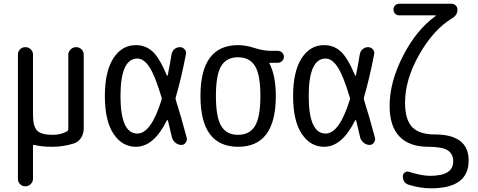

<svg xmlns="http://www.w3.org/2000/svg" viewBox="-20 -770 2540 1020"><path d="M75.2 179.7V-480.5Q75.2 -496.1 86.4 -507.8Q97.7 -519.5 114.7 -519.5Q131.8 -519.5 143.6 -507.8Q155.3 -496.1 155.3 -480.5V-160.2Q155.3 -98.6 177.2 -76.2Q199.2 -53.7 259.8 -53.7Q303.7 -53.7 335.9 -72.3Q342.8 -76.2 342.8 -85V-478.5Q342.8 -495.1 355 -507.3Q367.2 -519.5 384.3 -519.5Q401.4 -519.5 413.1 -507.8Q424.8 -496.1 424.8 -478.5V-86.9Q424.8 -59.6 410.6 -37.6Q396.5 -15.6 372.1 -7.8Q315.4 9.8 259.8 9.8Q199.2 9.8 163.1 0Q155.3 -2 155.3 5.9V179.7Q155.3 195.3 143.6 207.5Q131.8 219.7 114.7 219.7Q97.7 219.7 86.4 208Q75.2 196.3 75.2 179.7Z M710 -459Q620.1 -459 620.1 -259.8Q620.1 -60.5 710 -60.5Q782.2 -60.5 837.9 -238.3Q840.8 -246.1 837.9 -253.9Q802.7 -371.1 772.9 -415Q743.2 -459 710 -459ZM702.1 9.8Q628.9 9.8 583 -59.1Q537.1 -127.9 537.1 -259.8Q537.1 -389.6 582 -460Q627 -530.3 702.1 -530.3Q752 -530.3 789.1 -497.6Q826.2 -464.8 866.2 -370.1Q869.1 -364.3 871.1 -370.1Q881.8 -422.9 891.6 -482.4Q894.5 -499 907.2 -509.3Q919.9 -519.5 935.5 -519.5Q950.2 -519.5 960.4 -508.3Q970.7 -497.1 967.8 -482.4Q942.4 -350.6 914.1 -254.9Q911.1 -246.1 914.1 -238.3Q941.4 -153.3 971.7 -39.1Q975.6 -25.4 966.8 -12.7Q958 0 943.4 0Q926.8 0 912.6 -11.2Q898.4 -22.5 893.6 -39.1Q891.6 -46.9 883.8 -80.6Q876 -114.3 872.1 -129.9Q871.1 -131.8 869.1 -131.8Q867.2 -131.8 866.2 -129.9Q796.9 9.8 702.1 9.8Z M1334.5 -419.4Q1305.7 -465.8 1244.6 -465.8Q1183.6 -465.8 1155.3 -419.4Q1127 -373 1127 -260.3Q1127 -147.5 1155.3 -100.6Q1183.6 -53.7 1244.6 -53.7Q1305.7 -53.7 1334.5 -100.6Q1363.3 -147.5 1363.3 -260.3Q1363.3 -373 1334.5 -419.4ZM1245.1 -530.3Q1285.2 -530.3 1332 -515.1Q1378.9 -500 1418 -500H1456.1Q1468.8 -500 1478.5 -490.7Q1488.3 -481.4 1488.3 -468.3Q1488.3 -455.1 1478.5 -445.8Q1468.8 -436.5 1456.1 -436.5H1412.1Q1411.1 -436.5 1411.1 -435.5V-433.6Q1445.3 -368.2 1445.3 -259.8Q1445.3 9.8 1245.1 9.8Q1044.9 9.8 1044.9 -260.3Q1044.9 -530.3 1245.1 -530.3Z M1710 -459Q1620.1 -459 1620.1 -259.8Q1620.1 -60.5 1710 -60.5Q1782.2 -60.5 1837.9 -238.3Q1840.8 -246.1 1837.9 -253.9Q1802.7 -371.1 1772.9 -415Q1743.2 -459 1710 -459ZM1702.1 9.8Q1628.9 9.8 1583 -59.1Q1537.1 -127.9 1537.1 -259.8Q1537.1 -389.6 1582 -460Q1627 -530.3 1702.1 -530.3Q1752 -530.3 1789.1 -497.6Q1826.2 -464.8 1866.2 -370.1Q1869.1 -364.3 1871.1 -370.1Q1881.8 -422.9 1891.6 -482.4Q1894.5 -499 1907.2 -509.3Q1919.9 -519.5 1935.5 -519.5Q1950.2 -519.5 1960.4 -508.3Q1970.7 -497.1 1967.8 -482.4Q1942.4 -350.6 1914.1 -254.9Q1911.1 -246.1 1914.1 -238.3Q1941.4 -153.3 1971.7 -39.1Q1975.6 -25.4 1966.8 -12.7Q1958 0 1943.4 0Q1926.8 0 1912.6 -11.2Q1898.4 -22.5 1893.6 -39.1Q1891.6 -46.9 1883.8 -80.6Q1876 -114.3 1872.1 -129.9Q1871.1 -131.8 1869.1 -131.8Q1867.2 -131.8 1866.2 -129.9Q1796.9 9.8 1702.1 9.8Z M2254.9 9.8Q2154.3 9.8 2102.1 -44.9Q2049.8 -99.6 2049.8 -207Q2049.8 -334 2121.1 -473.1Q2192.4 -612.3 2293.9 -684.6Q2294.9 -685.5 2294.9 -687Q2294.9 -688.5 2293.9 -688.5H2100.6Q2087.9 -688.5 2079.1 -697.3Q2070.3 -706.1 2070.3 -719.2Q2070.3 -732.4 2079.1 -741.2Q2087.9 -750 2100.6 -750H2378.9Q2391.6 -750 2400.9 -741.2Q2410.2 -732.4 2410.2 -718.8Q2410.2 -689.5 2381.8 -672.9Q2283.2 -613.3 2207.5 -480.5Q2131.8 -347.7 2131.8 -224.6Q2131.8 -134.8 2169.4 -95.2Q2207 -55.7 2290 -55.7Q2469.7 -55.7 2469.7 83Q2469.7 230.5 2269.5 230.5Q2213.9 230.5 2152.3 211.9Q2120.1 202.1 2120.1 166Q2120.1 154.3 2129.9 146.5Q2139.6 138.7 2152.3 142.6Q2220.7 164.1 2264.6 164.1Q2387.7 164.1 2387.7 87.9Q2387.7 46.9 2357.9 28.3Q2328.1 9.8 2254.9 9.8Z"/></svg>

Font: Rounded Mgen+ 1mn regular
Style: Regular
Weight: 400
Designer: [Source Han Sans]
Ryoko NISHIZUKA  (kana & ideographs); Paul D. Hunt (Latin, Greek & Cyrillic); Wenlong ZHANG  (bopomofo
Version: Version 1.059.20150602